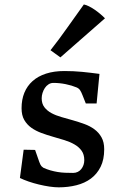

<svg xmlns="http://www.w3.org/2000/svg" viewBox="-20 -823 528 852"><path d="M85 -158.7 135.7 -157.7 154.3 -104.5Q159.7 -89.8 164.1 -85.4Q168.5 -81.1 172.4 -78.6Q188.5 -71.3 204.1 -66.9Q219.7 -62.5 235.8 -59.8Q252 -57.1 269 -56.4Q286.1 -55.7 304.7 -55.7Q315.9 -55.7 325.2 -60.3Q334.5 -64.9 340.8 -73Q347.2 -81.1 350.6 -91.1Q354 -101.1 354 -112.3Q354 -137.7 342 -154.3Q330.1 -170.9 310.5 -182.1Q291 -193.4 265.9 -201.2Q240.7 -209 214.8 -216.3Q189 -223.6 163.8 -232.9Q138.7 -242.2 119.1 -256.1Q99.6 -270 87.6 -290.8Q75.7 -311.5 75.7 -342.8Q75.7 -380.9 88.1 -411.4Q100.6 -441.9 124.8 -463.4Q148.9 -484.9 184.3 -496.3Q219.7 -507.8 265.6 -507.8Q306.2 -507.8 343.8 -504.2Q381.3 -500.5 421.4 -495.1L408.7 -363.8H360.8L346.2 -400.4Q340.8 -414.6 335.4 -422.6Q330.1 -430.7 319.8 -435.1Q299.3 -443.8 271.7 -449.5Q244.1 -455.1 216.8 -455.1Q205.1 -455.1 195.3 -448.7Q185.5 -442.4 179 -432.4Q172.4 -422.4 168.7 -410.4Q165 -398.4 165 -386.7Q165 -362.8 177 -347.2Q189 -331.5 208.5 -321Q228 -310.5 252.9 -303.5Q277.8 -296.4 303.7 -289.1Q329.6 -281.7 354.5 -272.7Q379.4 -263.7 398.9 -249.3Q418.5 -234.9 430.4 -213.6Q442.4 -192.4 442.4 -160.6Q442.4 -114.7 426.5 -82.8Q410.6 -50.8 383.3 -30.5Q356 -10.3 319.1 -1Q282.2 8.3 240.7 8.3Q222.2 8.3 199.2 4.9Q176.3 1.5 152.8 -4.2Q129.4 -9.8 107.4 -17.3Q85.4 -24.9 68.4 -33.2ZM204.1 -600.1Q242.7 -648.9 278.6 -700.2Q314.5 -751.5 352.1 -803.2Q362.3 -801.3 375 -794.9Q387.7 -788.6 400.4 -779.8Q413.1 -771 425 -761Q437 -751 445.8 -741.7L248 -568.4Z"/></svg>

Font: Donegal One
Style: Regular
Weight: 400
Designer: Gary Lonergan
Foundry: Sorkin Type Co.
Version: Version 1.004